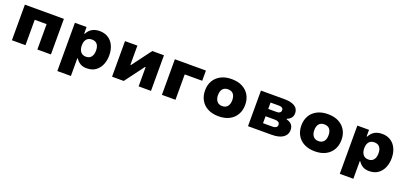

<svg xmlns="http://www.w3.org/2000/svg" viewBox="20 -1460 5432 2580"><g transform="rotate(20 2735.5 -170.0)"><path d="M78 0V-509H636V0H442V-363H272V0Z M793 180V-510H960V-416H968Q995 -469 1040 -494.5Q1085 -520 1146 -520Q1219 -520 1271 -485.5Q1323 -451 1350 -391.5Q1377 -332 1377 -255Q1377 -182 1351.5 -122Q1326 -62 1275.5 -25.5Q1225 11 1148 11Q1091 11 1054 -12.5Q1017 -36 994 -73H987V180ZM1087 -132Q1137 -132 1162.5 -165.5Q1188 -199 1188 -256Q1188 -313 1163 -345Q1138 -377 1086 -377Q1036 -377 1010 -345Q984 -313 984 -256Q984 -199 1010.5 -165.5Q1037 -132 1087 -132Z M1510 0V-509H1687V-234H1695L1900 -509H2067V0H1890V-275H1882L1677 0Z M2223 0V-509H2667V-363H2417V0Z M3034 11Q2946 11 2881.5 -22Q2817 -55 2782 -115.5Q2747 -176 2747 -255Q2747 -335 2782 -394.5Q2817 -454 2881.5 -487Q2946 -520 3034 -520Q3123 -520 3187 -487Q3251 -454 3286 -394.5Q3321 -335 3321 -255Q3321 -176 3286 -115.5Q3251 -55 3187 -22Q3123 11 3034 11ZM3034 -135Q3085 -135 3110.5 -167.5Q3136 -200 3136 -255Q3136 -312 3110.5 -343Q3085 -374 3034 -374Q2984 -374 2958 -343Q2932 -312 2932 -255Q2932 -200 2958.5 -167.5Q2985 -135 3034 -135Z M3454 0V-509H3781Q3858 -509 3903.5 -492.5Q3949 -476 3969.5 -447Q3990 -418 3990 -377Q3990 -341 3970 -314Q3950 -287 3910 -272V-264Q3947 -255 3969 -238Q3991 -221 4000.5 -197.5Q4010 -174 4010 -145Q4010 -79 3954 -39.5Q3898 0 3790 0ZM3630 -107H3764Q3796 -107 3814.5 -118.5Q3833 -130 3833 -156Q3833 -183 3814 -194.5Q3795 -206 3764 -206H3630ZM3630 -311H3754Q3781 -311 3796.5 -324Q3812 -337 3812 -358Q3812 -380 3796 -391Q3780 -402 3754 -402H3630Z M4411 11Q4323 11 4258.5 -22Q4194 -55 4159 -115.5Q4124 -176 4124 -255Q4124 -335 4159 -394.5Q4194 -454 4258.5 -487Q4323 -520 4411 -520Q4500 -520 4564 -487Q4628 -454 4663 -394.5Q4698 -335 4698 -255Q4698 -176 4663 -115.5Q4628 -55 4564 -22Q4500 11 4411 11ZM4411 -135Q4462 -135 4487.5 -167.5Q4513 -200 4513 -255Q4513 -312 4487.5 -343Q4462 -374 4411 -374Q4361 -374 4335 -343Q4309 -312 4309 -255Q4309 -200 4335.5 -167.5Q4362 -135 4411 -135Z M4832 180V-510H4999V-416H5007Q5034 -469 5079 -494.5Q5124 -520 5185 -520Q5258 -520 5310 -485.5Q5362 -451 5389 -391.5Q5416 -332 5416 -255Q5416 -182 5390.5 -122Q5365 -62 5314.5 -25.5Q5264 11 5187 11Q5130 11 5093 -12.5Q5056 -36 5033 -73H5026V180ZM5126 -132Q5176 -132 5201.5 -165.5Q5227 -199 5227 -256Q5227 -313 5202 -345Q5177 -377 5125 -377Q5075 -377 5049 -345Q5023 -313 5023 -256Q5023 -199 5049.5 -165.5Q5076 -132 5126 -132Z"/></g></svg>

Font: Nunito Sans 6pt Black
Style: Regular
Weight: 900
Version: Version 3.101;gftools[0.9.27]